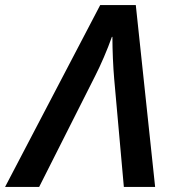

<svg xmlns="http://www.w3.org/2000/svg" viewBox="-79 -735 685 755"><path d="M-59 0H75L295 -436C317 -479 343 -539 361 -590H363C363 -538 366 -470 370 -425L408 0H531L455 -715H315Z"/></svg>

Font: Noto Sans SemiBold
Style: Italic
Weight: 600
Italic angle: -12°
Designer: Monotype Design Team
Foundry: Monotype Imaging Inc.
Version: Version 2.013